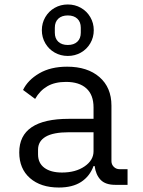

<svg xmlns="http://www.w3.org/2000/svg" viewBox="-20 -826 640 858"><path d="M495 0Q451 0 429.5 -22.5Q408 -45 403 -84H398Q381 -38 342.5 -13Q304 12 243 12Q162 12 114 -30Q66 -72 66 -145Q66 -295 288 -295H398V-346Q398 -402 366 -431Q334 -460 275 -460Q225 -460 191.5 -440.5Q158 -421 137 -384L83 -424Q104 -468 155 -498Q206 -528 280 -528Q371 -528 424.5 -481.5Q478 -435 478 -354V-106Q478 -91 488.5 -80.5Q499 -70 514 -70H550V0ZM398 -150V-235H288Q218 -235 184 -215Q150 -195 150 -157V-136Q150 -97 178.5 -76Q207 -55 257 -55Q318 -55 358 -82.5Q398 -110 398 -150ZM167 -691Q167 -723 182.5 -749.5Q198 -776 224.5 -791Q251 -806 283 -806Q315 -806 341.5 -791Q368 -776 383.5 -749.5Q399 -723 399 -691Q399 -659 383.5 -632.5Q368 -606 341.5 -591Q315 -576 283 -576Q251 -576 224.5 -591Q198 -606 182.5 -632.5Q167 -659 167 -691ZM341 -680V-702Q341 -728 325.5 -742.5Q310 -757 283 -757Q256 -757 240.5 -742.5Q225 -728 225 -702V-680Q225 -654 240.5 -639.5Q256 -625 283 -625Q310 -625 325.5 -639.5Q341 -654 341 -680Z"/></svg>

Font: iA Writer Quattro V
Style: Regular
Weight: 400
Designer: Mike Abbink, Paul van der Laan, Pieter van Rosmalen, Oliver Reichenstein
Foundry: Information Architects Inc.
Version: Version 2.000